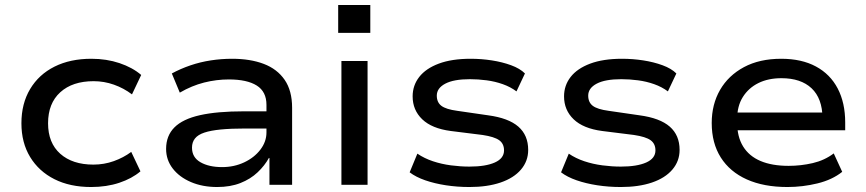

<svg xmlns="http://www.w3.org/2000/svg" viewBox="-20 -742 3476 771"><path d="M346 9Q261 9 198.5 -22.5Q136 -54 101 -111.5Q66 -169 66 -247Q66 -326 101 -384.5Q136 -443 199 -474.5Q262 -506 347 -506Q408 -506 460 -488.5Q512 -471 547 -441L510 -363Q477 -388 437.5 -402Q398 -416 356 -416Q271 -416 222 -371.5Q173 -327 173 -247Q173 -168 222 -124.5Q271 -81 355 -81Q398 -81 437 -95Q476 -109 507 -132L544 -54Q510 -25 459 -8Q408 9 346 9Z M852 9Q793 9 746.5 -11Q700 -31 673.5 -65.5Q647 -100 647 -144Q647 -197 680.5 -230.5Q714 -264 783 -279.5Q852 -295 960 -295H1067V-226H966Q907 -226 866.5 -222Q826 -218 800.5 -209.5Q775 -201 763 -186Q751 -171 751 -149Q751 -110 785 -90.5Q819 -71 872 -71Q920 -71 960.5 -90Q1001 -109 1025.5 -141Q1050 -173 1050 -210V-321Q1050 -374 1011 -398.5Q972 -423 899 -423Q849 -423 799.5 -410.5Q750 -398 702 -370L670 -447Q705 -466 744.5 -479.5Q784 -493 826.5 -499.5Q869 -506 912 -506Q985 -506 1039 -485.5Q1093 -465 1123 -421.5Q1153 -378 1153 -309V0H1062V-107L1060 -108Q1043 -77 1014.5 -50Q986 -23 945.5 -7Q905 9 852 9Z M1338 -610V-722H1467V-610ZM1351 0V-497H1456V0Z M1865 9Q1816 9 1770.5 2Q1725 -5 1687.5 -18Q1650 -31 1625 -50L1656 -125Q1684 -106 1718.5 -94.5Q1753 -83 1791 -78Q1829 -73 1865 -73Q1930 -73 1967 -89.5Q2004 -106 2004 -138Q2004 -165 1984.5 -179Q1965 -193 1918 -200L1790 -216Q1714 -226 1675.5 -263Q1637 -300 1637 -355Q1637 -399 1663.5 -433Q1690 -467 1742 -486.5Q1794 -506 1870 -506Q1913 -506 1955 -499.5Q1997 -493 2032.5 -480Q2068 -467 2088 -447L2054 -375Q2030 -393 1999 -404Q1968 -415 1934 -419.5Q1900 -424 1867 -424Q1802 -424 1768 -406Q1734 -388 1734 -358Q1734 -331 1752.5 -317Q1771 -303 1816 -297L1940 -279Q2022 -268 2061.5 -233.5Q2101 -199 2101 -140Q2101 -95 2072 -61Q2043 -27 1990 -9Q1937 9 1865 9Z M2473 9Q2424 9 2378.5 2Q2333 -5 2295.5 -18Q2258 -31 2233 -50L2264 -125Q2292 -106 2326.5 -94.5Q2361 -83 2399 -78Q2437 -73 2473 -73Q2538 -73 2575 -89.5Q2612 -106 2612 -138Q2612 -165 2592.5 -179Q2573 -193 2526 -200L2398 -216Q2322 -226 2283.5 -263Q2245 -300 2245 -355Q2245 -399 2271.5 -433Q2298 -467 2350 -486.5Q2402 -506 2478 -506Q2521 -506 2563 -499.5Q2605 -493 2640.5 -480Q2676 -467 2696 -447L2662 -375Q2638 -393 2607 -404Q2576 -415 2542 -419.5Q2508 -424 2475 -424Q2410 -424 2376 -406Q2342 -388 2342 -358Q2342 -331 2360.5 -317Q2379 -303 2424 -297L2548 -279Q2630 -268 2669.5 -233.5Q2709 -199 2709 -140Q2709 -95 2680 -61Q2651 -27 2598 -9Q2545 9 2473 9Z M3142 9Q3047 9 2979 -21.5Q2911 -52 2874.5 -109.5Q2838 -167 2838 -248Q2838 -323 2871.5 -381Q2905 -439 2967.5 -472.5Q3030 -506 3117 -506Q3199 -506 3256.5 -475Q3314 -444 3344 -386.5Q3374 -329 3374 -250V-219H2918V-290H3304L3283 -268Q3282 -347 3239 -387.5Q3196 -428 3118 -428Q3065 -428 3025.5 -408.5Q2986 -389 2963 -352.5Q2940 -316 2940 -263V-251Q2940 -193 2964 -154Q2988 -115 3034 -95.5Q3080 -76 3147 -76Q3196 -76 3243.5 -87Q3291 -98 3328 -126L3362 -52Q3322 -20 3262.5 -5.5Q3203 9 3142 9Z"/></svg>

Font: Nunito Sans 7pt SemiExpanded Medium
Style: Regular
Weight: 500
Width: 6
Designer: Vernon Adams
Foundry: Vernon Adams
Version: Version 3.101;gftools[0.9.27]